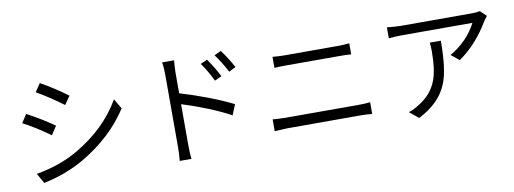

<svg xmlns="http://www.w3.org/2000/svg" viewBox="-63 -1134 4127 1542"><g transform="rotate(-10 2000.0 -363.5)"><path d="M301 -768Q412 -706 518 -627L471 -559Q367 -637 256 -701ZM151 -54Q341 -87 486 -170Q737 -314 865 -536L913 -454Q777 -242 529 -96Q377 -9 197 28ZM150 -543Q279 -474 370 -408L324 -338Q212 -420 106 -475Z M1815 -594Q1770 -680 1722 -744L1777 -770Q1833 -694 1871 -622ZM1690 -543Q1647 -632 1601 -695L1656 -720Q1712 -640 1747 -569ZM1389 -493Q1640 -417 1816 -329L1781 -244Q1623 -330 1389 -404V-75Q1389 -5 1395 43H1299Q1305 -5 1305 -75V-657Q1305 -720 1297 -761H1395Q1389 -699 1389 -657Z M2092 -156Q2149 -151 2197 -151H2796Q2851 -151 2887 -156V-60Q2837 -65 2796 -65H2197Q2177 -65 2092 -60ZM2178 -651Q2231 -646 2276 -646H2705Q2757 -646 2804 -651V-561Q2762 -564 2705 -564H2277Q2225 -564 2178 -561Z M3532 -544Q3532 -310 3488 -200Q3429 -51 3253 37L3180 -23Q3227 -39 3269 -67Q3376 -132 3416 -243Q3446 -326 3446 -472Q3446 -509 3442 -544ZM3931 -676 3904 -640Q3801 -465 3655 -364L3589 -417Q3736 -503 3807 -641H3238Q3184 -641 3124 -635V-725Q3194 -717 3238 -717H3812Q3852 -717 3882 -723Z"/></g></svg>

Font: KaiGen Gothic CN Regular
Style: Regular
Weight: 400
Designer: Ryoko NISHIZUKA  (kana & ideographs); Paul D. Hunt (Latin, Greek & Cyrillic); Wenlong ZHANG  (bopomofo); Sandoll Communi
Foundry: Adobe Systems Incorporated
Version: Version 1.002.20150501